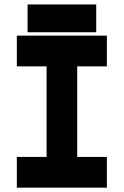

<svg xmlns="http://www.w3.org/2000/svg" viewBox="-20 -864 570 884"><path d="M57.5 0V-141.5H194.5V-558.5H57.5V-700H472V-558.5H335.5V-141.5H472V0ZM120.5 -71H409.5H265V-629.5H409.5H120.5H265V-71H120.5ZM107 -715.5V-843.5H423V-715.5ZM172 -778.5H364H172Z"/></svg>

Font: Tourney Thin Black
Style: Regular
Weight: 900
Version: Version 1.015